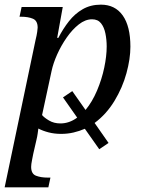

<svg xmlns="http://www.w3.org/2000/svg" viewBox="-27 -566 624 826"><path d="M400 76 338 -12Q315 -2 289.5 4Q264 10 236 10Q207 10 182 3.5Q157 -3 138 -13Q137 -5 135 9Q133 23 130 35L116 96Q115 102 111 121.5Q107 141 107 152Q107 182 128 190Q149 198 177 198H190L181 240H-7L126 -394Q131 -414 133 -428.5Q135 -443 135 -447Q135 -477 114.5 -485.5Q94 -494 65 -494H57L66 -536H243L219 -403H224Q244 -442 269.5 -474.5Q295 -507 329 -526.5Q363 -546 407 -546Q468 -546 501 -499.5Q534 -453 534 -365Q534 -313 517 -251Q500 -189 465.5 -132Q431 -75 380 -37L440 49ZM233 -35Q271 -35 305 -60L244 -147L284 -174L341 -93Q370 -128 390.5 -176.5Q411 -225 421.5 -275Q432 -325 432 -366Q432 -395 426.5 -422Q421 -449 407.5 -466Q394 -483 369 -483Q340 -483 312 -461Q284 -439 260 -404.5Q236 -370 219 -332Q202 -294 195 -261L154 -71Q163 -60 184 -47.5Q205 -35 233 -35Z"/></svg>

Font: NotoSerif-Italic
Style: Regular
Weight: 400
Italic angle: -12°
Designer: Monotype Design Team
Foundry: Monotype Imaging Inc.
Version: Version 2.007; ttfautohint (v1.8) -l 8 -r 50 -G 200 -x 14 -D